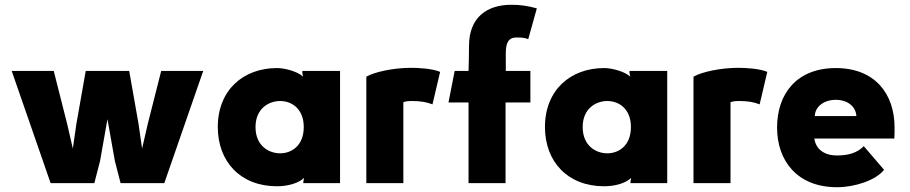

<svg xmlns="http://www.w3.org/2000/svg" viewBox="-20 -767 3810 804"><path d="M521 -470H339L300 -249L285 -145L261 -249L205 -470H29L192 0H375L399 -93L430 -268L461 -93L485 0H668L831 -470H655L599 -249L575 -145L560 -249Z M1153 -125C1106 -125 1050 -156 1050 -235C1050 -313 1106 -344 1153 -344C1203 -344 1252 -310 1252 -235C1252 -159 1203 -125 1153 -125ZM892 -235C892 -91 986 13 1140 13C1185 13 1231 0 1253 -22L1250 -4V0H1404V-470H1246V-462L1249 -446C1228 -467 1173 -482 1140 -482C999 -482 892 -390 892 -235Z M1791 -330 1823 -466C1791 -480 1731 -483 1702 -483C1628 -483 1549 -466 1514 -446V0H1669V-339C1679 -343 1690 -344 1707 -344C1739 -344 1766 -340 1791 -330Z M2121 -747C2020 -747 1944 -695 1944 -575C1944 -549 1943 -493 1942 -470H1884L1858 -338H1942V0H2097V-338H2201V-470H2098V-544C2098 -587 2109 -610 2142 -610C2166 -610 2177 -609 2192 -603L2228 -732C2188 -743 2158 -747 2121 -747Z M2523 -125C2476 -125 2420 -156 2420 -235C2420 -313 2476 -344 2523 -344C2573 -344 2622 -310 2622 -235C2622 -159 2573 -125 2523 -125ZM2262 -235C2262 -91 2356 13 2510 13C2555 13 2601 0 2623 -22L2620 -4V0H2774V-470H2616V-462L2619 -446C2598 -467 2543 -482 2510 -482C2369 -482 2262 -390 2262 -235Z M3161 -330 3193 -466C3161 -480 3101 -483 3072 -483C2998 -483 2919 -466 2884 -446V0H3039V-339C3049 -343 3060 -344 3077 -344C3109 -344 3136 -340 3161 -330Z M3682 -56 3597 -155C3570 -127 3533 -116 3485 -116C3429 -116 3396 -144 3390 -187H3725C3726 -204 3726 -214 3726 -233C3726 -375 3643 -482 3480 -482C3317 -482 3234 -375 3234 -233C3234 -94 3318 17 3485 17C3557 17 3647 -11 3682 -56ZM3392 -281C3393 -321 3431 -349 3480 -349C3529 -349 3564 -321 3566 -281Z"/></svg>

Font: Kreadon Extra Bold
Style: Regular
Weight: 800
Designer: kohakuno
Foundry: StudioGnu
Version: Version 1.000;Glyphs 3.1.2 (3151)